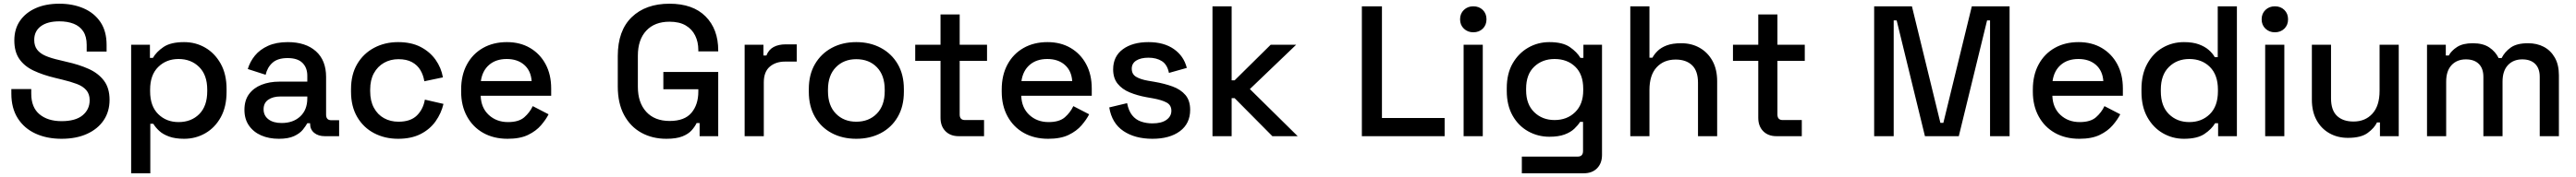

<svg xmlns="http://www.w3.org/2000/svg" viewBox="-20 -734 13848 954"><path d="M311 14Q232 14 171 -14Q110 -42 75.5 -96.5Q41 -151 41 -229V-254H148V-229Q148 -155 192.5 -118Q237 -81 311 -81Q386 -81 424 -112.5Q462 -144 462 -194Q462 -227 444 -248Q426 -269 393 -281.5Q360 -294 314 -305L277 -314Q210 -330 160.5 -353.5Q111 -377 84 -416Q57 -455 57 -516Q57 -578 87.5 -622Q118 -666 172 -690Q226 -714 299 -714Q372 -714 429.5 -689Q487 -664 520 -615Q553 -566 553 -492V-456H446V-492Q446 -537 427.5 -565Q409 -593 376 -606Q343 -619 299 -619Q235 -619 199.5 -592.5Q164 -566 164 -519Q164 -487 179.5 -466.5Q195 -446 225 -433Q255 -420 300 -410L337 -401Q405 -386 457 -362.5Q509 -339 539 -299Q569 -259 569 -196Q569 -133 537.5 -86Q506 -39 448 -12.5Q390 14 311 14Z M685 200V-493H786V-422H802Q821 -455 859.5 -481Q898 -507 970 -507Q1032 -507 1083.5 -477Q1135 -447 1166.5 -390.5Q1198 -334 1198 -254V-239Q1198 -159 1167 -102.5Q1136 -46 1084 -16Q1032 14 970 14Q922 14 889 2Q856 -10 836 -28.5Q816 -47 804 -67H788V200ZM940 -76Q1008 -76 1051 -119Q1094 -162 1094 -242V-251Q1094 -330 1050.5 -373Q1007 -416 940 -416Q874 -416 830.5 -373Q787 -330 787 -251V-242Q787 -162 830.5 -119Q874 -76 940 -76Z M1479 14Q1426 14 1384.5 -4Q1343 -22 1318.5 -57Q1294 -92 1294 -142Q1294 -193 1318.5 -226.5Q1343 -260 1385.5 -277Q1428 -294 1482 -294H1632V-326Q1632 -369 1606 -395Q1580 -421 1526 -421Q1473 -421 1445 -396Q1417 -371 1408 -331L1312 -362Q1324 -402 1350.5 -434.5Q1377 -467 1421 -487Q1465 -507 1527 -507Q1623 -507 1678 -458Q1733 -409 1733 -319V-116Q1733 -86 1761 -86H1803V0H1726Q1691 0 1669 -18Q1647 -36 1647 -67V-70H1632Q1624 -55 1608 -35Q1592 -15 1561 -0.5Q1530 14 1479 14ZM1494 -71Q1556 -71 1594 -106.5Q1632 -142 1632 -204V-214H1488Q1447 -214 1422 -196.5Q1397 -179 1397 -145Q1397 -111 1423 -91Q1449 -71 1494 -71Z M2120 14Q2049 14 1991.5 -16Q1934 -46 1900.5 -103Q1867 -160 1867 -240V-253Q1867 -333 1900.5 -389.5Q1934 -446 1991.5 -476.5Q2049 -507 2120 -507Q2191 -507 2241 -481Q2291 -455 2321.5 -412Q2352 -369 2361 -317L2261 -296Q2256 -329 2240 -356Q2224 -383 2195 -399Q2166 -415 2122 -415Q2079 -415 2044.5 -395.5Q2010 -376 1990 -339.5Q1970 -303 1970 -251V-242Q1970 -190 1990 -153Q2010 -116 2044.5 -97Q2079 -78 2122 -78Q2187 -78 2221 -111.5Q2255 -145 2264 -197L2364 -174Q2352 -123 2321.5 -80Q2291 -37 2241 -11.5Q2191 14 2120 14Z M2709 14Q2634 14 2578 -17.5Q2522 -49 2490.5 -106.5Q2459 -164 2459 -240V-252Q2459 -329 2490 -386.5Q2521 -444 2576.5 -475.5Q2632 -507 2705 -507Q2776 -507 2829.5 -475.5Q2883 -444 2913 -388Q2943 -332 2943 -257V-218H2564Q2566 -153 2607.5 -114.5Q2649 -76 2711 -76Q2769 -76 2798.5 -102Q2828 -128 2844 -162L2929 -118Q2915 -90 2888.5 -59Q2862 -28 2819 -7Q2776 14 2709 14ZM2565 -297H2838Q2834 -353 2798 -384.5Q2762 -416 2704 -416Q2646 -416 2609.5 -384.5Q2573 -353 2565 -297Z M3562 14Q3487 14 3428 -18.5Q3369 -51 3335 -114Q3301 -177 3301 -268V-432Q3301 -569 3376 -641.5Q3451 -714 3579 -714Q3705 -714 3773 -645.5Q3841 -577 3841 -462V-457H3734V-465Q3734 -508 3717 -542.5Q3700 -577 3666 -597Q3632 -617 3579 -617Q3499 -617 3454 -568.5Q3409 -520 3409 -434V-266Q3409 -181 3454 -131.5Q3499 -82 3580 -82Q3660 -82 3697 -126Q3734 -170 3734 -240V-253H3546V-346H3841V0H3741V-71H3725Q3716 -52 3698.5 -32Q3681 -12 3648.5 1Q3616 14 3562 14Z M3983 0V-493H4084V-435H4100Q4112 -466 4138.5 -480.5Q4165 -495 4204 -495H4263V-402H4200Q4150 -402 4118 -374.5Q4086 -347 4086 -290V0Z M4583 14Q4509 14 4451.5 -16.5Q4394 -47 4361 -104Q4328 -161 4328 -239V-254Q4328 -332 4361 -388.5Q4394 -445 4451.5 -476Q4509 -507 4583 -507Q4657 -507 4715 -476Q4773 -445 4806 -388.5Q4839 -332 4839 -254V-239Q4839 -161 4806 -104Q4773 -47 4715 -16.5Q4657 14 4583 14ZM4583 -78Q4651 -78 4693.5 -121.5Q4736 -165 4736 -242V-251Q4736 -328 4694 -371.5Q4652 -415 4583 -415Q4516 -415 4473.5 -371.5Q4431 -328 4431 -251V-242Q4431 -165 4473.5 -121.5Q4516 -78 4583 -78Z M5134 0Q5089 0 5062.5 -27Q5036 -54 5036 -99V-406H4900V-493H5036V-656H5139V-493H5286V-406H5139V-117Q5139 -87 5167 -87H5270V0Z M5615 14Q5540 14 5484 -17.5Q5428 -49 5396.5 -106.5Q5365 -164 5365 -240V-252Q5365 -329 5396 -386.5Q5427 -444 5482.5 -475.5Q5538 -507 5611 -507Q5682 -507 5735.5 -475.5Q5789 -444 5819 -388Q5849 -332 5849 -257V-218H5470Q5472 -153 5513.5 -114.5Q5555 -76 5617 -76Q5675 -76 5704.5 -102Q5734 -128 5750 -162L5835 -118Q5821 -90 5794.5 -59Q5768 -28 5725 -7Q5682 14 5615 14ZM5471 -297H5744Q5740 -353 5704 -384.5Q5668 -416 5610 -416Q5552 -416 5515.5 -384.5Q5479 -353 5471 -297Z M6175 14Q6081 14 6019 -28Q5957 -70 5943 -155L6039 -178Q6047 -137 6066 -113Q6085 -89 6113.5 -79Q6142 -69 6175 -69Q6224 -69 6250.5 -88Q6277 -107 6277 -137Q6277 -167 6252 -181Q6227 -195 6178 -204L6144 -210Q6094 -219 6053 -236Q6012 -253 5988 -283Q5964 -313 5964 -360Q5964 -430 6016 -468.5Q6068 -507 6154 -507Q6237 -507 6290.5 -469.5Q6344 -432 6360 -368L6264 -341Q6255 -386 6226 -404.5Q6197 -423 6154 -423Q6112 -423 6088 -407.5Q6064 -392 6064 -364Q6064 -334 6087.5 -320Q6111 -306 6151 -299L6186 -293Q6239 -284 6283 -268Q6327 -252 6352.5 -222Q6378 -192 6378 -142Q6378 -68 6323 -27Q6268 14 6175 14Z M6498 0V-700H6601V-301H6617L6811 -493H6948L6699 -254L6956 0H6820L6617 -205H6601V0Z M7301 0V-700H7409V-98H7746V0Z M7848 0V-493H7951V0ZM7900 -560Q7870 -560 7849.5 -579.5Q7829 -599 7829 -630Q7829 -661 7849.5 -680.5Q7870 -700 7900 -700Q7931 -700 7951 -680.5Q7971 -661 7971 -630Q7971 -599 7951 -579.5Q7931 -560 7900 -560Z M8080 -244V-259Q8080 -337 8111.5 -392Q8143 -447 8195 -477Q8247 -507 8309 -507Q8381 -507 8419.5 -480Q8458 -453 8476 -422H8492V-493H8592V101Q8592 146 8565.5 173Q8539 200 8493 200H8161V110H8461Q8490 110 8490 80V-77H8474Q8463 -59 8443 -40Q8423 -21 8390.5 -9Q8358 3 8309 3Q8247 3 8194.5 -26.5Q8142 -56 8111 -111.5Q8080 -167 8080 -244ZM8337 -87Q8404 -87 8447.5 -129.5Q8491 -172 8491 -247V-256Q8491 -333 8448 -374.5Q8405 -416 8337 -416Q8271 -416 8227.5 -374.5Q8184 -333 8184 -256V-247Q8184 -172 8227.5 -129.5Q8271 -87 8337 -87Z M8744 0V-700H8847V-423H8863Q8873 -442 8891.5 -460Q8910 -478 8940.5 -489.5Q8971 -501 9018 -501Q9074 -501 9117.5 -476Q9161 -451 9186 -405.5Q9211 -360 9211 -296V0H9108V-288Q9108 -352 9076 -382.5Q9044 -413 8988 -413Q8924 -413 8885.5 -371Q8847 -329 8847 -249V0Z M9530 0Q9485 0 9458.5 -27Q9432 -54 9432 -99V-406H9296V-493H9432V-656H9535V-493H9682V-406H9535V-117Q9535 -87 9563 -87H9666V0Z M10055 0V-700H10258L10411 -72H10427L10580 -700H10783V0H10678V-624H10662L10510 0H10328L10176 -624H10160V0Z M11158 14Q11083 14 11027 -17.5Q10971 -49 10939.5 -106.5Q10908 -164 10908 -240V-252Q10908 -329 10939 -386.5Q10970 -444 11025.5 -475.5Q11081 -507 11154 -507Q11225 -507 11278.5 -475.5Q11332 -444 11362 -388Q11392 -332 11392 -257V-218H11013Q11015 -153 11056.5 -114.5Q11098 -76 11160 -76Q11218 -76 11247.5 -102Q11277 -128 11293 -162L11378 -118Q11364 -90 11337.5 -59Q11311 -28 11268 -7Q11225 14 11158 14ZM11014 -297H11287Q11283 -353 11247 -384.5Q11211 -416 11153 -416Q11095 -416 11058.5 -384.5Q11022 -353 11014 -297Z M11720 14Q11659 14 11607 -16Q11555 -46 11523.5 -102.5Q11492 -159 11492 -239V-254Q11492 -333 11523 -390Q11554 -447 11606 -477Q11658 -507 11720 -507Q11768 -507 11800.5 -495Q11833 -483 11854 -464.5Q11875 -446 11886 -426H11902V-700H12005V0H11904V-70H11888Q11869 -38 11830.5 -12Q11792 14 11720 14ZM11749 -76Q11816 -76 11859.5 -119Q11903 -162 11903 -242V-251Q11903 -330 11860 -373Q11817 -416 11749 -416Q11683 -416 11639.5 -373Q11596 -330 11596 -251V-242Q11596 -162 11639.5 -119Q11683 -76 11749 -76Z M12157 0V-493H12260V0ZM12209 -560Q12179 -560 12158.5 -579.5Q12138 -599 12138 -630Q12138 -661 12158.5 -680.5Q12179 -700 12209 -700Q12240 -700 12260 -680.5Q12280 -661 12280 -630Q12280 -599 12260 -579.5Q12240 -560 12209 -560Z M12602 9Q12546 9 12502 -16Q12458 -41 12433 -87Q12408 -133 12408 -197V-493H12511V-204Q12511 -140 12543 -109.5Q12575 -79 12632 -79Q12695 -79 12733.5 -121.5Q12772 -164 12772 -244V-493H12875V0H12774V-74H12758Q12744 -44 12708 -17.5Q12672 9 12602 9Z M13027 0V-493H13128V-435H13144Q13158 -461 13189 -481Q13220 -501 13273 -501Q13328 -501 13361.5 -478.5Q13395 -456 13412 -421H13428Q13445 -455 13477.5 -478Q13510 -501 13570 -501Q13618 -501 13655 -481.5Q13692 -462 13714 -423.5Q13736 -385 13736 -328V0H13633V-320Q13633 -365 13608.5 -389.5Q13584 -414 13539 -414Q13491 -414 13462 -383Q13433 -352 13433 -294V0H13330V-320Q13330 -365 13305.5 -389.5Q13281 -414 13236 -414Q13188 -414 13159 -383Q13130 -352 13130 -294V0Z"/></svg>

Font: Space Grotesk Light Medium
Style: Regular
Weight: 500
Version: Version 2.000